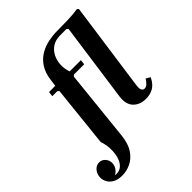

<svg xmlns="http://www.w3.org/2000/svg" viewBox="-392 -880 1281 1281"><g transform="rotate(-45 248.5 -240.0)"><path d="M472 10Q414 10 381 -25Q348 -60 357 -127L435 -685L425 -695H365Q322 -695 292 -675.5Q262 -656 246 -623.5Q230 -591 228.5 -553.5Q227 -516 240 -480L238 -464H102L110 -526Q118 -589 144.5 -629Q171 -669 209 -691Q247 -713 289 -721.5Q331 -730 370 -730Q417 -730 472.5 -731.5Q528 -733 568 -740L578 -730L490 -104Q485 -69 492.5 -57Q500 -45 513 -45Q528 -45 540.5 -57Q553 -69 565 -88L595 -70Q572 -24 541 -7Q510 10 472 10ZM-3 260Q-43 260 -68.5 245.5Q-94 231 -105.5 209.5Q-117 188 -117 167Q-117 134 -97.5 111Q-78 88 -50 88Q-26 88 -8.5 107Q9 126 9 152Q9 181 -11.5 204.5Q-32 228 -58 228Q-83 228 -95 209Q-107 190 -108 174H-86Q-85 191 -66.5 208Q-48 225 -23 225Q9 225 30 204Q51 183 60 148.5Q69 114 67.5 75Q66 36 53 0L99 -435L89 -445H245L235 -435L183 64Q176 136 147.5 179Q119 222 79 241Q39 260 -3 260ZM41 -445 45 -480H346L342 -445Z"/></g></svg>

Font: Brygada 1918
Style: Italic
Weight: 400
Italic angle: -8°
Designer: Mateusz Machalski | Borys Kosmynka | Przemek Hoffer
Foundry: NIEPODLEGLA 2018
Version: Version 3.006